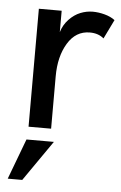

<svg xmlns="http://www.w3.org/2000/svg" viewBox="-52 -533 499 791"><g transform="rotate(5 197.5 -137.0)"><path d="M77.1 0V-487.8H171.4V-399.4Q180.7 -430.2 202.1 -452.6Q223.6 -475.1 248.8 -485.1Q273.9 -495.1 299.8 -495.1Q323.2 -495.1 348.9 -488.3Q374.5 -481.4 391.6 -468.3L353 -389.2Q330.6 -408.7 294.9 -408.7Q237.3 -408.7 203.9 -353.8Q170.4 -298.8 170.4 -216.3V0ZM10.3 220.7 73.2 53.2H186.5L70.3 220.7Z"/></g></svg>

Font: HK Grotesk Medium
Style: Regular
Weight: 500
Designer: Alfredo Marco Pradil and Stefan Peev
Foundry: Hanken Design Co.
Version: Version 1.045;PS 001.045;hotconv 1.0.88;makeotf.lib2.5.64775